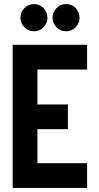

<svg xmlns="http://www.w3.org/2000/svg" viewBox="-20 -919 484 939"><path d="M303 -766Q276 -766 256.5 -785.5Q237 -805 237 -832Q237 -860 256.5 -879.5Q276 -899 303 -899Q331 -899 350 -879.5Q369 -860 369 -832Q369 -805 350 -785.5Q331 -766 303 -766ZM146 -766Q119 -766 99.5 -785.5Q80 -805 80 -832Q80 -860 99.5 -879.5Q119 -899 146 -899Q174 -899 193 -879.5Q212 -860 212 -832Q212 -805 193 -785.5Q174 -766 146 -766ZM42 0V-700H406V-579H163V-408H312V-287H163V-121H406V0Z"/></svg>

Font: Stick No Bills
Style: Bold
Weight: 700
Version: Version 2.000